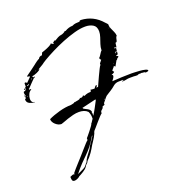

<svg xmlns="http://www.w3.org/2000/svg" viewBox="-158 -933 1099 1177"><g transform="rotate(-20 391.5 -344.5)"><path d="M128 112Q117 112 114 104.5Q111 97 111 88V81L123 76Q129 73 134 73Q137 73 137 75H140V71L142 69L140 68Q145 61 158.5 46Q172 31 188 13Q204 -5 217 -19Q227 -30 242 -47.5Q257 -65 270 -79Q283 -93 287 -95V-107Q289 -109 297.5 -119Q306 -129 316.5 -142.5Q327 -156 335 -167Q343 -178 343 -182Q348 -187 352 -194Q354 -198 356.5 -201Q359 -204 361 -207V-216Q361 -236 352 -255Q341 -266 326.5 -270.5Q312 -275 296 -275Q276 -275 256.5 -270Q237 -265 219 -259Q216 -258 205.5 -254Q195 -250 184.5 -246.5Q174 -243 171 -242Q151 -242 133 -258.5Q115 -275 115 -294Q146 -309 188 -320.5Q230 -332 265 -332Q268 -333 279 -335Q290 -337 290 -341H294L296 -339L297 -341Q302 -341 316.5 -344.5Q331 -348 331 -354H334L336 -351Q340 -352 346 -354Q352 -356 352 -360H359L365 -354V-357Q382 -366 403 -366L409 -369V-379Q415 -378 420.5 -377.5Q426 -377 431 -377H435Q437 -377 437 -379L447 -392H455V-388L447 -379H459Q460 -381 468 -399Q476 -417 486.5 -439.5Q497 -462 506 -480Q515 -498 519 -501V-510L534 -529Q532 -531 529 -534.5Q526 -538 526 -540L527 -542V-545Q531 -547 536.5 -556Q542 -565 548 -573.5Q554 -582 556 -582V-585Q556 -602 562.5 -621.5Q569 -641 575.5 -660.5Q582 -680 582 -697Q582 -729 561 -741.5Q540 -754 511 -754Q479 -754 439.5 -743Q400 -732 359 -715.5Q318 -699 280.5 -680Q243 -661 216 -645Q211 -642 206.5 -639Q202 -636 197 -633Q189 -626 178 -620Q171 -616 164.5 -612Q158 -608 152 -604H159Q155 -599 144 -593Q133 -587 121 -583Q109 -579 103 -579V-573H106V-569L115 -573V-566H109Q96 -553 83.5 -540Q71 -527 59 -514H56V-507Q59 -507 60 -508H63Q69 -508 69 -504Q55 -498 48 -482Q41 -466 41 -452Q41 -441 46 -433.5Q51 -426 62 -426V-423Q45 -424 28.5 -432Q12 -440 12 -460L21 -467Q16 -474 16 -482Q16 -485 18 -485L21 -476H25Q23 -481 21 -488Q19 -495 19 -500Q19 -504 21 -504V-507Q23 -508 25 -508Q27 -508 29 -509Q34 -509 34 -514H40L36 -516V-520Q36 -522 40 -522V-525H36V-522L31 -516H28L27 -521L31 -522L43 -532V-553L46 -557H52L59 -551L87 -579V-585H78Q72 -585 72 -589H74V-591Q91 -603 108 -615.5Q125 -628 142 -641Q145 -643 148 -646Q151 -649 155 -651Q158 -653 161 -655.5Q164 -658 168 -660Q170 -662 173 -663Q173 -663 173.5 -663Q174 -663 175 -664H178V-666Q185 -679 202 -679L209 -695Q213 -696 229.5 -702Q246 -708 261.5 -716Q277 -724 277 -729Q279 -727 285 -724L294 -719V-726Q293 -726 293 -727Q292 -728 292 -729H294Q301 -736 309 -739V-735Q322 -743 333 -749Q344 -755 359 -757Q362 -757 372 -762Q382 -767 382 -769Q382 -770 380 -770H390Q415 -785 440 -785Q451 -791 464 -792.5Q477 -794 490 -794V-798L499 -801Q581 -797 635 -734L642 -727Q644 -724 649 -719V-716Q648 -705 654.5 -690.5Q661 -676 667.5 -661.5Q674 -647 674 -635Q668 -631 666.5 -621.5Q665 -612 662.5 -604.5Q660 -597 652 -597L649 -573Q645 -569 644 -562Q643 -555 643 -548H636V-545Q630 -545 630 -537Q632 -535 633 -535V-538L643 -548Q643 -538 641.5 -530Q640 -522 628 -522V-519Q632 -518 636 -516.5Q640 -515 640 -510Q637 -509 632 -505Q627 -501 626 -499L628 -498L621 -494L602 -460L594 -467Q591 -461 585 -455Q579 -450 577 -444H574L584 -432H581V-429L561 -419Q570 -419 570 -412Q570 -405 563.5 -396Q557 -387 553 -382Q585 -384 616 -385.5Q647 -387 679 -387Q681 -387 697 -386.5Q713 -386 733 -384.5Q753 -383 768 -379Q783 -375 783 -369Q783 -365 774 -363.5Q765 -362 763 -362Q761 -367 753 -367Q744 -367 738 -369Q734 -368 731 -367.5Q728 -367 725 -368Q720 -369 711 -364Q705 -364 699 -364Q693 -364 687 -365H661Q648 -365 636 -362Q623 -359 610 -359V-362L625 -365L614 -366L615 -369Q612 -368 609 -367.5Q606 -367 603 -367H590Q570 -367 555 -355Q547 -348 539 -342Q531 -336 523 -331L507 -321L490 -310Q489 -310 482 -301.5Q475 -293 468 -284Q461 -275 459 -273V-263L444 -257Q443 -248 438 -244Q433 -240 428.5 -235.5Q424 -231 424 -219Q421 -218 409 -205.5Q397 -193 383.5 -177Q370 -161 359 -148.5Q348 -136 346 -134Q342 -128 340 -119Q335 -108 329.5 -98Q324 -88 317 -78Q310 -68 303.5 -57.5Q297 -47 291 -36Q285 -25 277.5 -15Q270 -5 262 5Q260 8 257 11Q254 14 252 16Q250 18 247 21Q244 24 242 27Q241 32 235 38H234Q225 47 220 56Q213 67 194 79Q175 91 162 97L161 99Q154 104 145 108Q136 112 128 112ZM643 -692 649 -698H646ZM131 -597 137 -604H134ZM633 -566H643V-573H636V-569ZM93 -560 96 -566H90V-563H93ZM52 -532H59V-535H65V-542H62V-538Q60 -537 56 -537Q52 -536 52 -532ZM595 -479Q595 -478 595 -478L599 -482H596Q595 -481 595 -479ZM36 -470Q35 -473 31 -477Q32 -476 32 -473Q32 -470 36 -470ZM371 -223Q384 -243 395.5 -264.5Q407 -286 418 -307V-313L325 -291V-289H328V-285Q339 -280 354 -271.5Q369 -263 372 -249L369 -248Q371 -243 371.5 -235.5Q372 -228 371 -223ZM471 -300Q471 -298 470 -297Q468 -295 468 -293Q470 -291 471 -291ZM161 81Q167 78 179 73Q191 68 202 62Q213 56 216 52L224 43Q226 41 227.5 38Q229 35 231 33H232L234 32Q240 15 251 -0.5Q262 -16 273 -30Q281 -40 285 -49Q287 -54 290 -58.5Q293 -63 296 -67L311 -89Q315 -94 318 -100Q321 -106 325 -111L321 -110Q300 -74 282.5 -52Q265 -30 247 -12.5Q229 5 208.5 26Q188 47 161 81Z"/></g></svg>

Font: Water Brush
Style: Regular
Weight: 400
Designer: Robert E. Leuschke
Foundry: Robert E. Leuschke
Version: Version 1.010; ttfautohint (v1.8.4.7-5d5b)